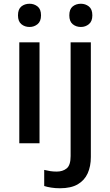

<svg xmlns="http://www.w3.org/2000/svg" viewBox="-20 -765 587 1025"><path d="M191 -539V0H83V-539ZM138 -745Q162 -745 180.5 -730.5Q199 -716 199 -683Q199 -651 180.5 -636Q162 -621 138 -621Q112 -621 94 -636Q76 -651 76 -683Q76 -716 94 -730.5Q112 -745 138 -745ZM300 240Q275 240 253 236.5Q231 233 216 228V142Q232 146 248 148.5Q264 151 283 151Q315 151 336 134Q357 117 357 68V-539H465V73Q465 123 448 160.5Q431 198 395 219Q359 240 300 240ZM350 -683Q350 -716 368 -730.5Q386 -745 412 -745Q436 -745 454.5 -730.5Q473 -716 473 -683Q473 -651 454.5 -636Q436 -621 412 -621Q386 -621 368 -636Q350 -651 350 -683Z"/></svg>

Font: Noto Sans Javanese Medium
Style: Regular
Weight: 500
Version: Version 2.004